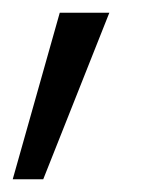

<svg xmlns="http://www.w3.org/2000/svg" viewBox="-28 -136 221 302"><path d="M144 -116 40 146H-8L66 -116Z"/></svg>

Font: Poppins-tnum Light
Style: Regular
Weight: 300
Designer: Ninad Kale (Devanagari), Jonny Pinhorn (Latin)
Foundry: Indian Type Foundry
Version: Version 4.004